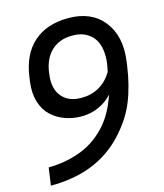

<svg xmlns="http://www.w3.org/2000/svg" viewBox="-118 -880 837 981"><g transform="rotate(-15 300.0 -390.0)"><path d="M28.8 12.2 42 -81.1Q125 -81.1 203.6 -108.4Q282.2 -135.7 342.8 -198.2Q402.8 -259.8 436 -360.8Q408.2 -328.6 365.5 -308.8Q322.8 -289.1 272.9 -289.1Q226.1 -289.1 185.1 -304.2Q144 -319.3 113.5 -348.1Q83 -377 69.1 -423.3Q55.2 -469.7 63 -527.8L65.9 -549.8Q82 -668.9 151.6 -730.5Q221.2 -792 335 -792Q457.5 -792 520.8 -711.9Q584 -631.8 566.9 -502.9L564 -481Q549.3 -376 516.1 -294.2Q482.9 -212.4 412.1 -137.2Q271.5 12.2 28.8 12.2ZM293.9 -380.9H299.8Q349.1 -380.9 390.4 -404.3Q431.6 -427.7 459 -473.1Q470.2 -519 470.2 -553.2Q470.2 -626 432.9 -663.1Q395.5 -700.2 335.9 -700.2H330.1Q263.2 -700.2 220.7 -659.7Q178.2 -619.1 168.9 -545.9L168 -538.1Q158.2 -464.8 193.4 -422.9Q228.5 -380.9 293.9 -380.9Z"/></g></svg>

Font: Cooper Hewitt
Style: Medium Italic
Weight: 708
Designer: Village Type and Design LLC
Foundry: Cooper Hewitt Smithsonian Design Museum
Version: 1.000